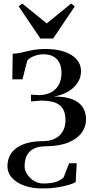

<svg xmlns="http://www.w3.org/2000/svg" viewBox="-20 -806 528 1082"><path d="M217 256Q163 256 119 240.8Q75 225.5 48.5 197.2Q22 169 22 130Q22 101.5 33 76.2Q44 51 67.8 31.8Q91.5 12.5 129 1.2Q166.5 -10 220.5 -10.5Q262 -10.5 290.5 -25.2Q319 -40 333.8 -65.8Q348.5 -91.5 349 -126Q349.5 -162 337.5 -187.2Q325.5 -212.5 295.2 -225.8Q265 -239 211 -239L154.5 -234.5V-272.5L201.5 -270Q233.5 -270 262 -282.8Q290.5 -295.5 308.5 -323.5Q326.5 -351.5 326.5 -396Q326.5 -427 315.5 -450.5Q304.5 -474 282 -487Q259.5 -500 225 -500Q196.5 -500 169.8 -489.2Q143 -478.5 133.5 -463.5L106.5 -359H49.5L51.5 -503Q73.5 -504 93.5 -508.2Q113.5 -512.5 134.2 -517.5Q155 -522.5 179 -526.2Q203 -530 233.5 -530Q298.5 -530 343.8 -514.2Q389 -498.5 412.8 -470.5Q436.5 -442.5 436.5 -406Q436.5 -374.5 423.2 -349.8Q410 -325 387.8 -306.8Q365.5 -288.5 338 -277.2Q310.5 -266 282 -262Q349 -262.5 389 -246Q429 -229.5 447 -200.5Q465 -171.5 465 -132.5Q465 -93 441 -59Q417 -25 366.8 -3.8Q316.5 17.5 238 18.5Q200.5 18.5 176.8 29Q153 39.5 140.2 56.2Q127.5 73 123 92.5Q118.5 112 118.5 130.5Q118.5 154.5 133.5 177Q148.5 199.5 172.2 213.8Q196 228 223 228Q271 228 298.5 218Q326 208 339.5 191.5L369.5 114H412.5L406.5 220Q393.5 228 366.5 236.2Q339.5 244.5 301.5 250.2Q263.5 256 217 256ZM207.5 -589 85 -770.5 105.5 -786 243.5 -674 381 -786 401.5 -770 279.5 -589Z"/></svg>

Font: Merriweather 120pt Medium
Style: Regular
Weight: 500
Version: Version 2.100